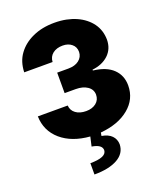

<svg xmlns="http://www.w3.org/2000/svg" viewBox="-173 -849 1020 1202"><g transform="rotate(-20 337.5 -247.5)"><path d="M245.7 241.5V166.2Q353.3 166.2 355.1 119.3Q355.1 81.7 288.4 71L302.6 8.9Q183.6 -0.4 111.5 -62.1Q39.4 -124.6 36.9 -221.6H235.8Q237.9 -188.2 264.6 -168.7Q290.8 -149.1 333.8 -149.1Q374.3 -149.1 400.2 -169.7Q426.1 -190.3 426.1 -225.9Q425.1 -260.7 395.2 -280.9Q365.4 -301.1 318.2 -301.1H244.3V-437.5H318.2Q363.3 -437.5 389.6 -458.1Q416.5 -478.7 417.6 -512.8Q417.6 -546.5 393.8 -565.7Q370.7 -585.2 333.8 -585.2Q293.3 -585.2 267.4 -565Q241.8 -544.7 240.1 -509.9H51.1Q53.3 -581 89.8 -630.3Q126.4 -680.4 187.9 -708.1Q250.7 -737.2 333.8 -737.2Q376.1 -737.2 412.5 -729.8Q448.9 -722.3 479 -708.8Q509.2 -695.3 532.8 -676.5Q556.5 -657.7 573.2 -634.9Q607.2 -588.1 608 -525.6Q607.6 -464.1 566.4 -425.1Q525.2 -386.7 458.8 -379.3V-373.6Q546.2 -363.6 590.9 -320Q634.9 -277 634.9 -210.6Q634.6 -119.7 563.2 -61.1Q492.5 -2.5 373.2 8.2L369.3 29.8Q413.4 37.3 435.7 60.4Q458.1 83.5 458.8 117.9Q457 177.6 400.2 209.5Q343 241.5 245.7 241.5Z"/></g></svg>

Font: Linik Sans Black
Style: Regular
Weight: 900
Designer: Fonts by Rasmus Andersson / Changes by Cristiano Sobral with parts from Marc Monis
Foundry: rsms
Version: Version 3.020; ttfautohint (v1.6)